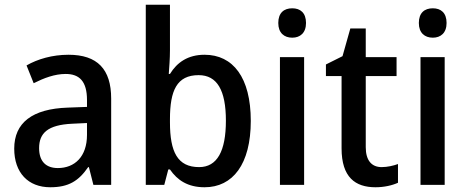

<svg xmlns="http://www.w3.org/2000/svg" viewBox="-20 -780 1971 810"><path d="M269 -549C201 -549 139 -531 92 -504L122 -429C166 -451 211 -468 257 -468C315 -468 347 -437 347 -358V-329L266 -326C116 -321 40 -262 40 -153C40 -51 99 10 192 10C270 10 312 -17 352 -75H355L374 0H449V-364C449 -488 391 -549 269 -549ZM284 -258 347 -261V-211C347 -119 295 -71 224 -71C176 -71 145 -97 145 -155C145 -219 182 -253 284 -258Z M697 -568V-760H595V0H673L690 -65H697C728 -20 772 10 843 10C962 10 1038 -87 1038 -270C1038 -453 963 -549 843 -549C773 -549 727 -517 697 -468H692C694 -496 697 -532 697 -568ZM818 -463C896 -463 933 -399 933 -271C933 -142 896 -75 820 -75C729 -75 697 -139 697 -264V-277C697 -398 726 -463 818 -463Z M1213 -745C1178 -745 1154 -726 1154 -683C1154 -641 1179 -621 1213 -621C1246 -621 1271 -641 1271 -683C1271 -726 1247 -745 1213 -745ZM1263 -539H1161V0H1263Z M1590 -75C1548 -75 1523 -103 1523 -159V-459H1653V-539H1523V-660H1458L1425 -543L1355 -508V-459H1421V-154C1421 -32 1479 10 1564 10C1601 10 1635 2 1659 -9V-88C1640 -81 1614 -75 1590 -75Z M1806 -745C1771 -745 1747 -726 1747 -683C1747 -641 1772 -621 1806 -621C1839 -621 1864 -641 1864 -683C1864 -726 1840 -745 1806 -745ZM1856 -539H1754V0H1856Z"/></svg>

Font: Noto Sans Khmer SemiCondensed Medium
Style: Regular
Weight: 500
Width: 4
Designer: Danh Hong and the Monotype Design Team
Foundry: Monotype Imaging Inc.
Version: Version 2.004